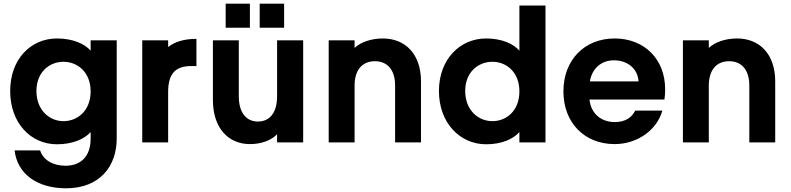

<svg xmlns="http://www.w3.org/2000/svg" viewBox="-20 -770 4275 1038"><path d="M288 -562C146 -562 35 -450 35 -278C35 -105 146 10 288 10C374 10 437 -19 470 -56V-21C470 82 411 126 334 126C264 126 212 93 197 43H59C73 170 181 248 337 248C519 248 611 129 611 -21V-552H470V-496C438 -533 374 -562 288 -562ZM177 -278C177 -381 248 -436 323 -436C400 -436 470 -379 470 -276C470 -172 400 -115 323 -115C248 -115 177 -174 177 -278Z M749 -552V0H889V-273C889 -381 937 -413 1016 -413H1042V-560C974 -560 923 -543 889 -516V-552Z M1619 0V-552H1478V-250C1478 -160 1438 -113 1374 -113C1312 -113 1271 -160 1271 -250V-552H1131V-229C1131 -77 1215 9 1331 9C1393 9 1446 -11 1478 -44V0ZM1200 -620H1331V-750H1200ZM1384 -620H1516V-750H1384Z M1757 -552V0H1897V-307C1897 -394 1940 -439 2007 -439C2073 -439 2116 -394 2116 -307V0H2256V-330C2256 -479 2170 -562 2050 -562C1986 -562 1930 -542 1897 -511V-552Z M2608 -562C2467 -562 2353 -450 2353 -278C2353 -105 2467 10 2608 10C2694 10 2755 -19 2788 -56V0H2929V-740H2788V-496C2756 -533 2694 -562 2608 -562ZM2495 -278C2495 -381 2566 -436 2642 -436C2719 -436 2788 -379 2788 -276C2788 -172 2719 -115 2642 -115C2566 -115 2495 -174 2495 -278Z M3432 -330H3169C3181 -402 3233 -444 3299 -444C3371 -444 3428 -400 3432 -330ZM3026 -276C3026 -106 3140 9 3303 9C3425 9 3531 -66 3561 -172H3414C3397 -137 3363 -110 3303 -110C3233 -110 3175 -153 3167 -232H3572C3575 -250 3576 -270 3576 -287C3576 -451 3463 -562 3303 -562C3140 -562 3026 -446 3026 -276Z M3672 -552V0H3812V-307C3812 -394 3855 -439 3922 -439C3988 -439 4031 -394 4031 -307V0H4171V-330C4171 -479 4085 -562 3965 -562C3901 -562 3845 -542 3812 -511V-552Z"/></svg>

Font: Malmofest SemiBold
Style: Regular
Weight: 600
Designer: Jonny Pinhorn (Poppins), Kolossal
Version: Version 1.004;Glyphs 3.1.2 (3151)